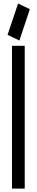

<svg xmlns="http://www.w3.org/2000/svg" viewBox="-20 -1085 211 1103"><path d="M48.8 -1.5V-821.8H122.1V-1.5ZM23.4 -884.8 84 -1064.9 151.4 -1032.2 91.3 -852.1Z"/></svg>

Font: Gap Sans
Style: Regular
Weight: 400
Designer: Alexandre Liziard and Étienne Ozeray
Foundry: Interstices.io
Version: Version 1.6.1 - December 3. 2014